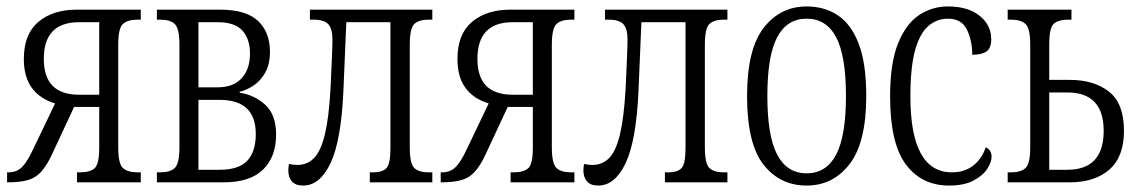

<svg xmlns="http://www.w3.org/2000/svg" viewBox="-20 -566 3523 596"><path d="M2 0V-31H6Q32 -31 48.5 -47.5Q65 -64 83 -103L151 -245Q104 -259 79 -293Q54 -327 54 -383Q54 -460 99 -498Q144 -536 218 -536H417V-505H407Q376 -505 361.5 -491.5Q347 -478 347 -427V-109Q347 -58 361.5 -44.5Q376 -31 407 -31H417V0H219V-31H228Q260 -31 274 -44Q288 -57 288 -107V-234H210L141 -86Q125 -52 108 -33Q91 -14 66.5 -7Q42 0 2 0ZM225 -272H288V-497H225Q116 -497 116 -383Q116 -272 225 -272Z M467 0V-31H477Q508 -31 522.5 -44.5Q537 -58 537 -109V-427Q537 -478 522.5 -491.5Q508 -505 477 -505H467V-536H663Q744 -536 781 -501Q818 -466 818 -405Q818 -367 803.5 -341Q789 -315 767 -300.5Q745 -286 724 -281V-278Q768 -272 802.5 -241.5Q837 -211 837 -148Q837 -79 796.5 -39.5Q756 0 674 0ZM596 -295H657Q704 -295 730 -323Q756 -351 756 -400Q756 -445 732.5 -471Q709 -497 657 -497H596ZM596 -39H662Q721 -39 747.5 -67Q774 -95 774 -150Q774 -256 662 -256H596Z M921 10Q897 10 886 -3Q875 -16 875 -37Q875 -42 875.5 -47Q876 -52 877 -57Q891 -54 903 -54Q934 -54 955 -75.5Q976 -97 988.5 -149Q1001 -201 1006 -291Q1008 -335 1010 -380Q1012 -425 1012 -443Q1012 -477 999 -491Q986 -505 953 -505H942V-536H1322V-505H1311Q1280 -505 1266 -491.5Q1252 -478 1252 -427V-109Q1252 -58 1266 -44.5Q1280 -31 1311 -31H1322V0H1128V-31H1138Q1167 -31 1179.5 -44Q1192 -57 1192 -107V-497H1055L1046 -284Q1039 -129 1006 -59.5Q973 10 921 10Z M1348 0V-31H1352Q1378 -31 1394.5 -47.5Q1411 -64 1429 -103L1497 -245Q1450 -259 1425 -293Q1400 -327 1400 -383Q1400 -460 1445 -498Q1490 -536 1564 -536H1763V-505H1753Q1722 -505 1707.5 -491.5Q1693 -478 1693 -427V-109Q1693 -58 1707.5 -44.5Q1722 -31 1753 -31H1763V0H1565V-31H1574Q1606 -31 1620 -44Q1634 -57 1634 -107V-234H1556L1487 -86Q1471 -52 1454 -33Q1437 -14 1412.5 -7Q1388 0 1348 0ZM1571 -272H1634V-497H1571Q1462 -497 1462 -383Q1462 -272 1571 -272Z M1837 10Q1813 10 1802 -3Q1791 -16 1791 -37Q1791 -42 1791.5 -47Q1792 -52 1793 -57Q1807 -54 1819 -54Q1850 -54 1871 -75.5Q1892 -97 1904.5 -149Q1917 -201 1922 -291Q1924 -335 1926 -380Q1928 -425 1928 -443Q1928 -477 1915 -491Q1902 -505 1869 -505H1858V-536H2238V-505H2227Q2196 -505 2182 -491.5Q2168 -478 2168 -427V-109Q2168 -58 2182 -44.5Q2196 -31 2227 -31H2238V0H2044V-31H2054Q2083 -31 2095.5 -44Q2108 -57 2108 -107V-497H1971L1962 -284Q1955 -129 1922 -59.5Q1889 10 1837 10Z M2484 10Q2401 10 2350 -55Q2299 -120 2299 -268Q2299 -413 2350.5 -479.5Q2402 -546 2484 -546Q2540 -546 2581.5 -518Q2623 -490 2646 -429Q2669 -368 2669 -268Q2669 -124 2617.5 -57Q2566 10 2484 10ZM2484 -28Q2545 -28 2575.5 -86Q2606 -144 2606 -268Q2606 -393 2575.5 -450.5Q2545 -508 2484 -508Q2423 -508 2392.5 -450.5Q2362 -393 2362 -268Q2362 -144 2392.5 -86Q2423 -28 2484 -28Z M2926 10Q2841 10 2792 -55.5Q2743 -121 2743 -267Q2743 -371 2768 -432Q2793 -493 2833.5 -519.5Q2874 -546 2922 -546Q2985 -546 3021 -517Q3057 -488 3057 -444Q3057 -417 3042.5 -406.5Q3028 -396 2998 -396Q2998 -440 2981.5 -474Q2965 -508 2922 -508Q2889 -508 2862.5 -486Q2836 -464 2821 -411.5Q2806 -359 2806 -267Q2806 -31 2935 -31Q2974 -31 3001 -52Q3028 -73 3040 -109Q3058 -100 3058 -80Q3058 -62 3044 -41Q3030 -20 3001 -5Q2972 10 2926 10Z M3108 0V-31H3118Q3149 -31 3163.5 -44.5Q3178 -58 3178 -109V-427Q3178 -478 3163.5 -491.5Q3149 -505 3118 -505H3108V-536H3306V-505H3297Q3265 -505 3251 -492Q3237 -479 3237 -429V-318H3301Q3376 -318 3422.5 -281.5Q3469 -245 3469 -160Q3469 -79 3423.5 -39.5Q3378 0 3301 0ZM3237 -39H3293Q3406 -39 3406 -160Q3406 -279 3293 -279H3237Z"/></svg>

Font: Noto Serif ExtraCondensed Light
Style: Regular
Weight: 300
Width: 2
Designer: Monotype Design Team
Foundry: Monotype Imaging Inc.
Version: Version 2.014; ttfautohint (v1.8.4.7-5d5b)